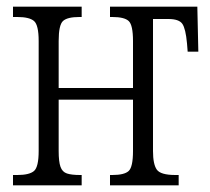

<svg xmlns="http://www.w3.org/2000/svg" viewBox="-20 -556 630 576"><path d="M19 0V-31H32Q68 -31 82 -43Q96 -55 96 -103V-433Q96 -481 82 -493Q68 -505 32 -505H19V-536H225V-505H218Q182 -505 169 -493Q156 -481 156 -433V-292H379V-433Q379 -481 366 -493Q353 -505 317 -505H310V-536H572L575 -401H543L541 -426Q537 -470 527 -484.5Q517 -499 485 -499H439V-103Q439 -63 450.5 -47Q462 -31 506 -31H516V0H310V-31H317Q353 -31 366 -43Q379 -55 379 -103V-257H156V-103Q156 -71 161.5 -55.5Q167 -40 181 -35.5Q195 -31 220 -31H225V0Z"/></svg>

Font: Noto Serif ExtraCondensed Light
Style: Regular
Weight: 300
Width: 2
Designer: Monotype Design Team
Foundry: Monotype Imaging Inc.
Version: Version 2.014; ttfautohint (v1.8.4.7-5d5b)